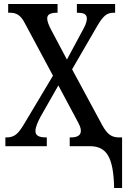

<svg xmlns="http://www.w3.org/2000/svg" viewBox="-20 -734 659 964"><path d="M553 210H593V-44H579C540 -44 519 -59 493 -106L342 -386L465 -598C497 -654 516 -670 550 -670H558V-714H366V-670H369C396 -670 416 -665 416 -641C416 -623 407 -603 394 -580L316 -435L238 -582C225 -606 217 -627 217 -641C217 -657 226 -670 266 -670H269V-714H21V-670H32C64 -670 86 -655 105 -617L246 -354L102 -113C72 -63 54 -44 12 -44H7V0H215V-44H212C174 -44 158 -54 158 -76C158 -97 171 -124 183 -147L273 -305L358 -146C382 -102 386 -92 386 -77C386 -55 369 -44 335 -44H330V0H431C514 0 550 53 553 210Z"/></svg>

Font: Noto Serif Condensed Medium
Style: Regular
Weight: 500
Width: 3
Designer: Monotype Design Team
Foundry: Monotype Imaging Inc.
Version: Version 2.015